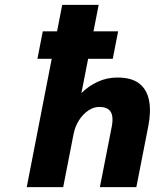

<svg xmlns="http://www.w3.org/2000/svg" viewBox="-20 -770 637 790"><path d="M90 0 236 -750H386L315 -387Q344 -416 382 -433.5Q420 -451 463 -451Q522 -451 553.5 -426Q585 -401 593.5 -355.5Q602 -310 590 -250L541 0H391L440 -250Q445 -276 441.5 -294Q438 -312 425 -321Q412 -330 388 -330Q365 -330 343 -315Q321 -300 305 -275Q289 -250 283 -220L240 0ZM134 -528 156 -641H466L444 -528Z"/></svg>

Font: Teachers
Style: Italic
Weight: 400
Italic angle: -11°
Designer: Alfredo Marco Pradil, Chank Diesel
Version: Version 1.001